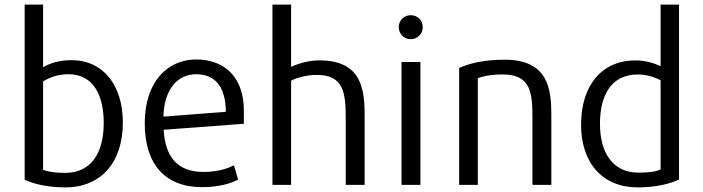

<svg xmlns="http://www.w3.org/2000/svg" viewBox="-20 -800 3052 833"><path d="M513 -268C513 -97 420 13 263 13C184 13 124 -3 87 -20V-780H167V-508C192 -523 231 -539 290 -539C428 -539 513 -430 513 -268ZM430 -267C430 -382 388 -478 277 -478C228 -478 192 -462 167 -447V-63C187 -55 220 -50 263 -50C374 -50 430 -134 430 -267Z M1038 -263 690 -237C697 -116 753 -54 862 -54C926 -54 970 -70 995 -83L1013 -21C986 -5 928 12 857 12C696 12 608 -88 608 -265C608 -449 710 -542 831 -542C960 -542 1038 -459 1038 -321ZM960 -315C959 -426 911 -478 831 -478C749 -478 692 -411 689 -294Z M1562 2H1480V-283C1480 -397 1472 -475 1354 -475C1312 -475 1267 -463 1243 -450V2H1162V-780H1243V-510C1286 -529 1326 -538 1366 -538C1551 -538 1562 -410 1562 -297Z M1814 -682C1814 -652 1791 -630 1762 -630C1734 -630 1710 -652 1710 -682C1710 -713 1734 -734 1762 -734C1791 -734 1814 -713 1814 -682ZM1804 2H1722V-531H1804Z M2372 2H2290V-286C2290 -392 2286 -477 2162 -477C2108 -477 2075 -469 2053 -461V2H1972V-505C2015 -525 2080 -541 2170 -541C2359 -541 2372 -413 2372 -300Z M2926 -21C2890 -4 2829 13 2747 13C2593 13 2501 -94 2501 -259C2501 -429 2591 -538 2736 -538C2782 -538 2820 -525 2846 -513V-780H2926ZM2846 -65V-452C2824 -463 2789 -477 2748 -477C2625 -477 2583 -377 2583 -263C2583 -135 2640 -51 2750 -51C2798 -51 2828 -56 2846 -65Z"/></svg>

Font: Repo Regular
Style: Regular
Weight: 400
Designer: Stefan Peev
Foundry: Context Ltd
Version: Version 1.502